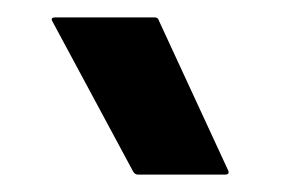

<svg xmlns="http://www.w3.org/2000/svg" viewBox="-20 -950 325 221"><path d="M139 -749Q135 -749 133 -753L40 -926Q38 -930 44 -930H158Q162 -930 163 -926L243 -753Q244 -749 239 -749Z"/></svg>

Font: Staatliches
Style: Regular
Weight: 400
Designer: Brian LaRossa & Erica Carras
Foundry: Type Brut Foundry
Version: Version 1.000; ttfautohint (v1.8.2) -l 8 -r 50 -G 200 -x 14 